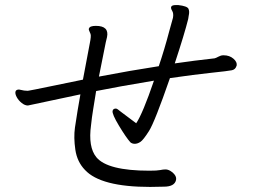

<svg xmlns="http://www.w3.org/2000/svg" viewBox="-20 -764 1040 757"><path d="M424 -327Q426 -336 437 -336Q442 -336 457 -323L517 -278Q543 -317 587 -446Q443 -422 359 -405Q353 -367 347.5 -334Q342 -301 339 -271Q327 -184 360 -144Q404 -91 569 -91Q600 -91 611.5 -93.5Q623 -96 632.5 -96Q642 -96 652 -90Q678 -73 674 -54Q668 -28 626 -28L572 -27Q377 -27 315 -94Q284 -126 277 -174Q270 -222 275.5 -261Q281 -300 286 -328.5Q291 -357 297 -392L90 -348Q78 -348 65.5 -358Q53 -368 46 -381Q39 -394 41 -402.5Q43 -411 55 -411Q56 -411 75 -407L89 -406Q91 -406 95.5 -407Q100 -408 119.5 -411.5Q139 -415 183 -424.5Q227 -434 307 -450Q328 -564 334 -593Q340 -622 337 -630Q334 -638 332 -642Q330 -646 330 -650L331 -652Q334 -662 358 -662Q411 -662 402 -618L397 -597Q386 -544 370 -462Q495 -486 606 -503Q629 -571 647 -640L662 -694Q665 -711 659 -721Q645 -744 673 -744H683Q718 -740 723 -729.5Q728 -719 724 -702L722 -689Q707 -629 669 -514Q744 -525 826 -534Q831 -535 841 -540.5Q851 -546 860 -546H862Q885 -546 900.5 -532.5Q916 -519 913 -505L912 -503Q908 -490 894 -487Q880 -484 813 -477Q746 -470 650 -456Q590 -283 567.5 -247.5Q545 -212 533.5 -204.5Q522 -197 511.5 -197Q501 -197 494 -203Q477 -222 449 -268.5Q421 -315 424 -327Z"/></svg>

Font: LXGW Bright GB
Style: Italic
Weight: 400
Italic angle: -12°
Designer: Christian Thalmann (Catharsis Fonts)
Foundry: LXGW / Christian Thalmann (Catharsis Fonts) / Fontworks Inc.
Version: Version 5.510